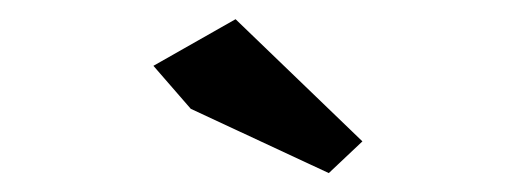

<svg xmlns="http://www.w3.org/2000/svg" viewBox="-20 -775 540 201"><path d="M140.6 -706.1 179.7 -661.1 324.2 -593.8 359.4 -627 226.6 -754.9Z"/></svg>

Font: MaokenAssortedSans-TC
Style: Regular
Weight: 500
Version: Version 0.83